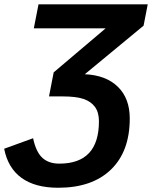

<svg xmlns="http://www.w3.org/2000/svg" viewBox="-62 -679 714 901"><path d="M211.4 202.1Q103 202.1 39.1 155.8Q-24.9 109.4 -42.5 19L93.3 -30.3Q106.9 34.2 136.7 61.5Q166.5 88.9 216.3 88.9Q402.3 88.9 402.3 -109.9Q402.3 -151.4 383.8 -177Q365.2 -202.6 330.3 -214.6Q295.4 -226.6 230.5 -226.6H168L189.9 -339.4L433.6 -545.9H96.7L118.7 -658.7H631.3L611.8 -558.6L335.9 -330.6Q435.5 -326.2 491.2 -271.7Q546.9 -217.3 546.9 -123Q546.9 31.7 458.5 116.9Q370.1 202.1 211.4 202.1Z"/></svg>

Font: Liberation Mono
Style: Bold Italic
Weight: 700
Italic angle: -12°
Monospace: yes
Designer: Steve Matteson
Foundry: Ascender Corporation
Version: Version 2.1.5